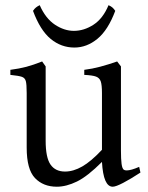

<svg xmlns="http://www.w3.org/2000/svg" viewBox="-20 -706 570 741"><path d="M373.5 -81.1Q317.9 -25.4 276.9 -5.4Q235.8 14.6 199.2 14.6Q147 14.6 115 -18.8Q83 -52.2 83 -136.2V-347.2Q83 -380.9 79.6 -393.1Q76.2 -405.3 64.7 -409.4Q53.2 -413.6 20 -417V-436.5Q54.2 -440.9 81.8 -448.2Q109.4 -455.6 142.6 -468.8L156.2 -449.7V-163.1Q156.2 -97.7 175 -70.8Q193.8 -43.9 231 -43.9Q263.2 -43.9 297.4 -63.5Q331.5 -83 373.5 -127.9V-347.2Q373.5 -377.9 368.9 -391.6Q364.3 -405.3 350.6 -410.4Q336.9 -415.5 305.2 -417V-436.5Q336.4 -440.4 366.5 -448.5Q396.5 -456.5 432.1 -468.8L446.8 -449.7V-124Q446.8 -91.8 449.2 -73.5Q451.7 -55.2 458 -50.8Q461.9 -48.3 468.8 -48.3Q485.8 -48.3 517.1 -62L522 -40Q483.9 -15.1 455.3 -0.2Q426.8 14.6 415 14.6Q378.9 14.6 373.5 -81.1ZM107.4 -664.1Q112.8 -672.4 118.9 -677.2Q125 -682.1 133.3 -686Q155.8 -634.8 191.9 -610.8Q228 -586.9 265.1 -586.9Q304.2 -586.9 340.8 -610.6Q377.4 -634.3 398.9 -686Q407.7 -682.1 413.3 -677.5Q418.9 -672.9 424.8 -664.1Q397 -589.8 356 -556.2Q314.9 -522.5 267.1 -522.5Q216.3 -522.5 175.8 -555.7Q135.3 -588.9 107.4 -664.1Z"/></svg>

Font: David Libre
Style: Regular
Weight: 400
Version: Version 1.000